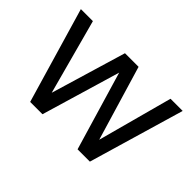

<svg xmlns="http://www.w3.org/2000/svg" viewBox="-94 -724 948 948"><g transform="rotate(45 379.5 -250.5)"><path d="M171 0 24 -501H108L223 -75L205 -76L332 -501H427L554 -76L535 -75L650 -501H735L588 0H502L370 -445H389L257 0Z"/></g></svg>

Font: DM Sans 18pt
Style: Regular
Weight: 400
Designer: Colophon Foundry, Jonny Pinhorn
Foundry: Colophon Foundry
Version: Version 4.004;gftools[0.9.30]